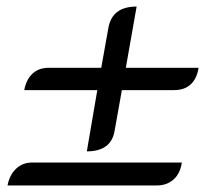

<svg xmlns="http://www.w3.org/2000/svg" viewBox="-20 -566 656 586"><path d="M277 -291H54Q60 -323 79 -341Q98 -359 128 -359H289L311 -482Q323 -546 397 -546L364 -359H586Q581 -326 562 -308.5Q543 -291 512 -291H352L330 -168Q320 -104 245 -104ZM79 -70H535Q530 -36 509.5 -18Q489 0 459 0H3Q9 -32 29 -51Q49 -70 79 -70Z"/></svg>

Font: K2D Light
Style: Italic
Weight: 300
Italic angle: -10°
Designer: Katatrad Aksorn Co.,Ltd.
Foundry: Cadson Demak Co.,Ltd.
Version: Version 1.000; ttfautohint (v1.6)